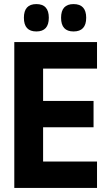

<svg xmlns="http://www.w3.org/2000/svg" viewBox="-20 -920 540 940"><path d="M402 -833Q402 -900 340 -900Q279 -900 279 -833Q279 -766 340 -766Q402 -766 402 -833ZM219 -833Q219 -900 158 -900Q97 -900 97 -833Q97 -766 158 -766Q219 -766 219 -833ZM455 0V-129H191V-297H438V-426H191V-584H455V-714H50V0Z"/></svg>

Font: Noto Sans Mono UI Condensed ExtraBold
Style: Regular
Weight: 800
Width: 3
Designer: Monotype Design team
Foundry: Monotype Imaging Inc.
Version: 1.000